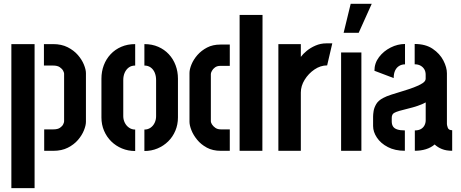

<svg xmlns="http://www.w3.org/2000/svg" viewBox="-20 -791 2419 1007"><path d="M211.8 0V-112.5H260.4Q282.4 -112.5 294.5 -120.7Q306.6 -128.9 311.4 -138.9Q316.2 -148.8 316.2 -154.3V-405.2Q316.2 -410 311.2 -419.9Q306.2 -429.8 293.7 -438.5Q281.2 -447.2 258.5 -447.2H210.4V-559.7H258.5Q302.5 -559.7 335 -543.2Q367.5 -526.7 388.6 -502.3Q409.7 -477.8 420.2 -451.8Q430.7 -425.8 430.7 -407.4V-152Q430.7 -133.6 420.3 -107.6Q409.9 -81.5 389.1 -57.2Q368.3 -32.9 335.9 -16.4Q303.6 0 260 0ZM39.6 195.8V-559.7H161.4V195.8Z M689 1Q651.8 1 619.6 -12.4Q587.4 -25.8 563.3 -49.6Q539.3 -73.4 525.6 -105.5Q512 -137.6 512 -175V-378.4Q512 -415.9 524.4 -448.8Q536.9 -481.7 560.2 -506.6Q583.5 -531.6 616.2 -545.6Q648.8 -559.7 689 -559.7V-447.2Q669.2 -447.2 655.5 -437.1Q641.8 -427 634.1 -409.9Q626.5 -392.7 626.5 -371.1V-181.5Q626.5 -163.8 634.4 -147.6Q642.3 -131.5 656.6 -121.5Q670.8 -111.5 689 -111.5ZM737.3 1V-111.5Q755.8 -111.5 769.8 -121.3Q783.7 -131.1 791.2 -147.1Q798.7 -163.2 798.7 -181.2V-371.1Q798.7 -392.5 791.6 -409.7Q784.5 -426.8 770.6 -437Q756.6 -447.2 737.3 -447.2V-559.7Q777.4 -559.7 809.8 -545.6Q842.1 -531.6 865.4 -506.6Q888.6 -481.7 900.9 -448.8Q913.3 -415.9 913.3 -378.4V-175Q913.3 -137.6 899.7 -105.4Q886.2 -73.2 862.1 -49.5Q838.1 -25.8 806.1 -12.4Q774.2 1 737.3 1Z M1138.1 0Q1095.7 0 1065 -16.6Q1034.2 -33.2 1013.9 -58.2Q993.6 -83.1 983.7 -108.7Q973.8 -134.3 973.8 -152.3V-407.8Q973.8 -427.3 984.3 -453Q994.8 -478.7 1015.4 -502.4Q1036.1 -526 1066.1 -541.7Q1096 -557.3 1135.9 -557.3H1185.2V-445.6H1136.1Q1118.8 -445.6 1107.7 -437.5Q1096.6 -429.4 1091.3 -419.1Q1085.9 -408.9 1085.9 -403V-154.3Q1085.9 -148.2 1091.9 -138.4Q1098 -128.6 1109.5 -120.5Q1121 -112.5 1137.7 -112.5H1185.2V0ZM1236.7 0V-712.8H1356.9L1356.1 0Z M1440 0V-559.7H1557.8V-492.6Q1568.8 -507.9 1588.6 -524.2Q1608.3 -540.5 1634.9 -552Q1661.5 -563.6 1691.5 -563.6Q1699.4 -563.6 1707.2 -563.6Q1714.9 -563.6 1722.8 -563.6L1695.8 -448Q1660.9 -448 1629.4 -426.6Q1597.8 -405.1 1577.8 -372.6Q1557.8 -340.1 1557.8 -305.6V0Z M1782.3 -619.1 1819.3 -771.1H1929.7L1861.3 -619.1ZM1769 0V-516H1875.4V0Z M2103.4 -0.2Q2051.3 -0.2 2013.9 -19.8Q1976.5 -39.4 1956.7 -69.5Q1936.8 -99.5 1936.8 -129.9V-180Q1936.8 -191.3 1939.5 -208.6Q1942.2 -225.9 1953.1 -244.9Q1964 -263.8 1989.9 -277.3Q2005.9 -286.1 2033.3 -294.9Q2060.8 -303.7 2091.4 -312.9Q2122 -322.1 2149.6 -332.3Q2177.3 -342.5 2194.9 -353.8Q2212.5 -365 2212.5 -377.8V-399.5Q2212.5 -415.8 2205.3 -427.8Q2198 -439.8 2185.3 -446.8Q2172.6 -453.8 2154.9 -453.8V-560.3Q2212.1 -560.3 2249.4 -535Q2286.8 -509.7 2305.4 -473.6Q2324 -437.5 2324 -406.4V-140.4Q2324 -134.4 2328.5 -121.2Q2333 -108 2351.6 -108V-0.2Q2320.2 -0.2 2297.8 -9.3Q2275.4 -18.3 2259.7 -33.3Q2240.7 -16.8 2214 -8.5Q2187.3 -0.2 2155.7 -0.2V-107Q2175.2 -107 2187.6 -114.2Q2200 -121.4 2206.4 -133.7Q2212.7 -145.9 2212.7 -160.3V-253.9Q2195.2 -244.2 2170.8 -235.9Q2146.4 -227.6 2120.6 -221.5Q2094.8 -215.5 2075 -209.6Q2055.3 -203.7 2047.2 -198.7Q2034.6 -191.7 2034.6 -172.6V-153.9Q2034.7 -137.7 2041.6 -127.3Q2048.5 -116.9 2063.7 -112Q2078.8 -107 2103.4 -107ZM2044.8 -381.5 1943.8 -419.8Q1943.8 -460 1967.9 -491.5Q1991.9 -523.1 2028.8 -541.7Q2065.8 -560.3 2104.2 -560.3V-453.5Q2086.9 -453.5 2073.5 -445.2Q2060 -437 2052.4 -421.2Q2044.8 -405.4 2044.8 -381.5Z"/></svg>

Font: Stick No Bills ExtraLight
Style: Regular
Weight: 200
Designer: Kosala Senevirathne, Siva Puranthara, Lasantha Premarathna, Tharique Azeez
Foundry: mooniak
Version: Version 2.000